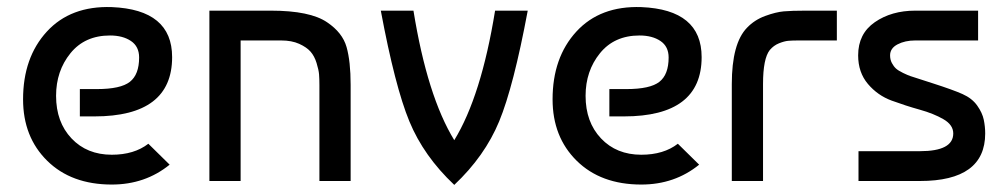

<svg xmlns="http://www.w3.org/2000/svg" viewBox="-20 -510 2836 541"><path d="M295 -490Q465 -483 465 -349Q465 -182 246 -182H205V-259H253Q320 -259 346 -279.5Q372 -300 372 -348Q372 -379 349 -394.5Q326 -410 290 -410Q219 -410 178.5 -360Q138 -310 138 -240Q138 -166 181.5 -120Q225 -74 295 -74Q358 -74 398 -105L458 -46Q389 10 295 10Q181 10 113 -57Q45 -124 45 -230Q45 -348 112 -421Q179 -494 295 -490Z M570 -480H743Q854 -480 902 -447Q945 -418 956.5 -377.5Q968 -337 968 -271V0H880V-270Q880 -288 879 -300.5Q878 -313 872 -332.5Q866 -352 855 -364.5Q844 -377 823 -386.5Q802 -396 772 -396H658V0H570Z M1260 11Q1174 -70 1133.5 -168Q1093 -266 1053 -480H1145Q1184 -239 1260 -115Q1336 -239 1375 -480H1467Q1427 -266 1386.5 -168Q1346 -70 1260 11Z M1787 -490Q1957 -483 1957 -349Q1957 -182 1738 -182H1697V-259H1745Q1812 -259 1838 -279.5Q1864 -300 1864 -348Q1864 -379 1841 -394.5Q1818 -410 1782 -410Q1711 -410 1670.5 -360Q1630 -310 1630 -240Q1630 -166 1673.5 -120Q1717 -74 1787 -74Q1850 -74 1890 -105L1950 -46Q1881 10 1787 10Q1673 10 1605 -57Q1537 -124 1537 -230Q1537 -348 1604 -421Q1671 -494 1787 -490Z M2042 0V-273Q2042 -388 2085 -432Q2106 -454 2136 -465Q2166 -476 2188.5 -478Q2211 -480 2250 -480H2338V-396H2232Q2212 -396 2201 -395Q2190 -394 2175 -388Q2160 -382 2149 -369Q2130 -345 2130 -273V0Z M2736 -480V-396H2559Q2530 -396 2509 -385Q2488 -374 2488 -354Q2488 -342 2493 -332.5Q2498 -323 2504.5 -317Q2511 -311 2524.5 -304.5Q2538 -298 2545.5 -295.5Q2553 -293 2609 -275Q2665 -257 2692 -245Q2719 -233 2733.5 -212.5Q2748 -192 2752 -172.5Q2756 -153 2756 -134Q2756 0 2572 0H2399V-84H2572Q2666 -84 2666 -134Q2666 -158 2638.5 -174Q2611 -190 2571.5 -201Q2532 -212 2492.5 -226.5Q2453 -241 2425.5 -273.5Q2398 -306 2398 -354Q2398 -415 2445 -447.5Q2492 -480 2559 -480Z"/></svg>

Font: Baumans
Style: Regular
Weight: 400
Designer: Henadij Zarechnjuk
Foundry: Cyreal (www.cyreal.org)
Version: Version 001.002